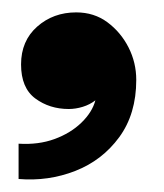

<svg xmlns="http://www.w3.org/2000/svg" viewBox="-20 -169 265 310"><path d="M10 120V63Q42 65 68 55.5Q94 46 111.5 29Q129 12 134 -7Q125 0 113.5 3.5Q102 7 91 7Q60 7 37 -10Q14 -27 14 -65Q14 -103 40 -126Q66 -149 103 -149Q132 -149 153.5 -133Q175 -117 187.5 -92.5Q200 -68 200 -40Q200 15 172.5 52.5Q145 90 101.5 107Q58 124 10 120Z"/></svg>

Font: Parkinsans Light Medium
Style: Regular
Weight: 500
Version: Version 1.000